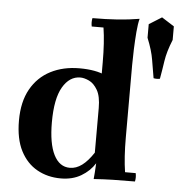

<svg xmlns="http://www.w3.org/2000/svg" viewBox="-53 -780 790 845"><g transform="rotate(5 342.0 -357.5)"><path d="M391 5Q392 -4 393.5 -23.5Q395 -43 396 -65L386 -110V-510Q386 -599 376 -663H324Q320 -682 324 -700Q382 -700 433 -703.5Q484 -707 531 -715Q525 -693 522 -656Q519 -619 517.5 -579.5Q516 -540 516 -510V-190Q516 -101 526 -37H573Q577 -19 573 0Q515 0 475 1Q435 2 391 5ZM246 15Q188 15 141.5 -11Q95 -37 68 -89.5Q41 -142 41 -223Q41 -306 72.5 -362Q104 -418 159.5 -446.5Q215 -475 287 -475Q359 -475 403 -454Q447 -433 483 -398L386 -308Q386 -360 370 -387.5Q354 -415 332.5 -425Q311 -435 294 -435Q246 -435 216 -383.5Q186 -332 186 -228Q186 -134 211 -84.5Q236 -35 282 -35Q310 -35 335.5 -54Q361 -73 386 -111L396 -65Q374 -30 336 -7.5Q298 15 246 15ZM573 -695 629 -730 684 -695V-635Q662 -581 656 -540Q650 -499 643 -460Q629 -457 615 -460Q608 -499 601.5 -540Q595 -581 573 -635Z"/></g></svg>

Font: Poltawski Nowy
Style: Bold
Weight: 700
Designer: Adam Pótawski, Mateusz Machalski, Borys Kosmynka, Ania Wieluska
Foundry: Capitalics.wtf
Version: Version 1.001;gftools[0.9.25]